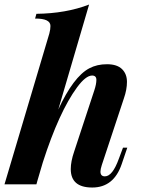

<svg xmlns="http://www.w3.org/2000/svg" viewBox="-38 -815 628 849"><path d="M274.9 -67.4Q274.9 -101.1 290 -145L378.9 -415Q388.2 -442.9 388.2 -461.9Q388.2 -481 369.1 -481Q340.8 -480.5 302.7 -428.7Q223.1 -320.3 151.4 -97.2L126.5 -12.7L126 -10.3L123 0H-18.1L180.2 -667Q185.1 -685.5 185.1 -700.2Q185.1 -733.4 117.2 -732.9L123 -753.9Q253.4 -755.4 356 -794.9L219.7 -330.6Q286.6 -475.6 356.4 -512.7Q391.1 -531.2 435.5 -531Q480 -530.8 501.7 -509.3Q523.4 -487.8 523.4 -453.1Q523.4 -418.5 509.8 -379.9L412.1 -85Q406.2 -66.9 406.2 -56.2Q406.2 -35.2 425.8 -35.2Q459.5 -35.2 487.8 -113.8L505.9 -162.1H524.9L500 -88.9Q464.8 14.2 369.9 14.2Q274.9 14.2 274.9 -67.4Z"/></svg>

Font: PlayfairDisplay-BoldItalic
Style: Bold Italic
Weight: 700
Italic angle: -14.9847°
Designer: Claus Eggers Sørensen
Foundry: Claus Eggers Sørensen
Version: Version 1.002;PS 001.002;hotconv 1.0.70;makeotf.lib2.5.58329